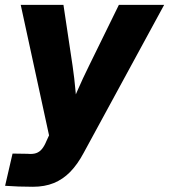

<svg xmlns="http://www.w3.org/2000/svg" viewBox="-36 -542 676 768"><path d="M-15.6 201.2 14.2 72.3 74.2 73.2Q94.7 75.2 108.4 70.6Q122.1 65.9 131.8 54Q141.6 42 149.4 22.9L160.2 -0.5L46.9 -522.5H217.8L254.4 -278.3Q261.7 -228.5 266.1 -178Q270.5 -127.4 275.4 -75.2H229.5Q251 -127.4 273.2 -178.2Q295.4 -229 319.8 -278.3L439.5 -522.5H620.6L298.8 69.3Q274.4 115.2 245.1 145.3Q215.8 175.3 179.2 190.2Q142.6 205.1 95.7 205.1Q67.4 205.1 38.6 204.1Q9.8 203.1 -15.6 201.2Z"/></svg>

Font: Inter 28pt ExtraBold
Style: Italic
Weight: 800
Italic angle: -9.3988°
Designer: Rasmus Andersson
Foundry: rsms
Version: Version 4.001;git-66647c0bb